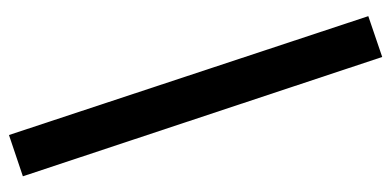

<svg xmlns="http://www.w3.org/2000/svg" viewBox="-242 -545 872 428"><g transform="rotate(-90 194.0 -331.0)"><path d="M107 -747 372 54 281 85 15 -716Z"/></g></svg>

Font: Unageo
Style: Medium
Weight: 500
Designer: Richard Sepsi
Foundry: Richard Sepsi
Version: Version 2.000